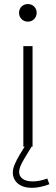

<svg xmlns="http://www.w3.org/2000/svg" viewBox="-20 -715 271 936"><path d="M93.8 0H100.1L75.2 40.5C57.1 72.3 42.5 100.1 42.5 125.5C42.5 170.9 78.6 200.7 134.8 200.7C161.1 200.7 189.9 194.8 220.7 183.1L210.4 155.3C185.5 164.6 161.6 169.4 138.7 169.4C98.1 169.4 73.2 151.9 73.2 122.6C73.2 107.4 82 85.4 99.6 56.6L133.8 0H138.7V-490.2H93.8ZM72.8 -652.8C72.8 -628.9 90.8 -609.4 115.7 -609.4C141.1 -609.4 158.7 -628.9 158.7 -652.8C158.7 -676.3 141.1 -695.3 115.7 -695.3C90.8 -695.3 72.8 -676.3 72.8 -652.8Z"/></svg>

Font: Estedad ExtraLight
Style: Regular
Weight: 200
Designer: Amin Abedi
Version: Version 7.3